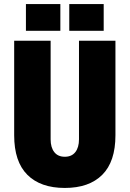

<svg xmlns="http://www.w3.org/2000/svg" viewBox="-20 -912 640 948"><path d="M300 16Q180 16 115 -49Q50 -114 50 -244V-711H230V-224Q230 -184 248 -161Q266 -138 300 -138Q334 -138 352 -161Q370 -184 370 -224V-711H550V-244Q550 -114 485 -49Q420 16 300 16ZM108 -760V-892H278V-760ZM322 -760V-892H492V-760Z"/></svg>

Font: Geist Mono Black
Style: Regular
Weight: 900
Monospace: yes
Designer: Basement.studio, Andrés Briganti, Mateo Zaragoza
Foundry: Basement.studio, Vercel, Andrés Briganti, Guido Ferreyra, Mateo Zaragoza
Version: Version 1.500; ttfautohint (v1.8.4.7-5d5b)